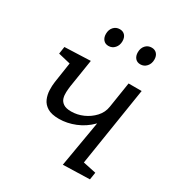

<svg xmlns="http://www.w3.org/2000/svg" viewBox="-177 -865 919 988"><g transform="rotate(30 282.5 -371.5)"><path d="M341.6 3.3 396.6 -317.9 433 -356.4Q422 -303.6 385.7 -266.8Q349.3 -229.9 301.3 -210.4Q253.3 -190.9 205.6 -190.9Q161.3 -190.9 136.8 -205.9Q112.3 -220.9 102.1 -244.7Q91.9 -268.5 90.9 -295Q89.9 -321.5 93.2 -344.2L113.9 -481.5L130.3 -460.8L39.3 -482.5L45.7 -525.4L199.3 -531.4L173.3 -366.3Q170.9 -349.3 169.9 -329.5Q168.9 -309.7 173.9 -293.3Q178.9 -276.8 194.7 -266Q210.5 -255.2 241.1 -255.2Q277.1 -255.2 311.5 -270.3Q346 -285.5 371.3 -312.9Q396.6 -340.4 401.9 -376.4L425.6 -528H503.2L427.3 -46.2L415.6 -63.9L506.9 -44.5L500.2 -1.3ZM238.7 -643.2Q219.3 -643.2 208.1 -656.4Q196.9 -669.6 196.9 -691Q196.9 -715.7 211.1 -731.6Q225.3 -747.5 247.7 -747.5Q267.1 -747.5 278.5 -734.8Q289.8 -722.1 289.8 -700.4Q289.8 -676 275.3 -659.6Q260.7 -643.2 238.7 -643.2ZM428.1 -643.2Q408.7 -643.2 397.5 -656.4Q386.4 -669.6 386.4 -691Q386.4 -715.7 400.6 -731.6Q414.8 -747.5 437.2 -747.5Q456.5 -747.5 467.9 -734.8Q479.3 -722.1 479.3 -700.4Q479.3 -676 464.7 -659.6Q450.2 -643.2 428.1 -643.2Z"/></g></svg>

Font: Bitter Thin
Style: Italic
Weight: 100
Italic angle: -9°
Designer: Sol Matas, and Bitter project Authors
Foundry: Sol Matas
Version: Version 2.002